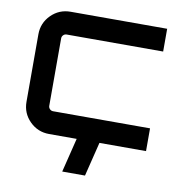

<svg xmlns="http://www.w3.org/2000/svg" viewBox="-82 -658 858 897"><g transform="rotate(10 346.5 -209.0)"><path d="M181 -108H641V0H181Q127 0 89 -38Q51 -76 51 -130V-450Q51 -504 89 -542Q127 -580 181 -580H639V-472H181Q172 -472 165.5 -465.5Q159 -459 159 -450V-130Q159 -121 165.5 -114.5Q172 -108 181 -108ZM272 162 312 0H420L380 162Z"/></g></svg>

Font: Orbitron
Style: Regular
Weight: 500
Designer: Matt McInerney
Foundry: Matt McInerney
Version: 1.000